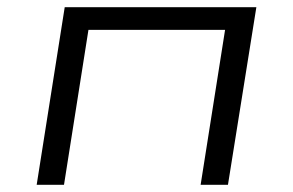

<svg xmlns="http://www.w3.org/2000/svg" viewBox="-20 -514 814 534"><path d="M82 0 160 -494H693L614 0H538L606 -431H226L158 0Z"/></svg>

Font: Nunito Sans 7pt Expanded Light
Style: Italic
Weight: 300
Width: 7
Italic angle: -9°
Designer: Vernon Adams
Foundry: Vernon Adams
Version: Version 3.101;gftools[0.9.27]